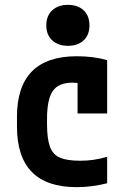

<svg xmlns="http://www.w3.org/2000/svg" viewBox="-20 -762 540 792"><path d="M296 10Q50 10 50 -240V-280Q50 -530 297 -530Q365 -530 422 -514V-294H300V-497L363 -404Q344 -412 322.5 -416.5Q301 -421 279 -421Q222 -421 198 -387Q174 -353 174 -271V-249Q174 -190 186 -157Q198 -124 227.5 -111.5Q257 -99 310 -99Q339 -99 364 -102.5Q389 -106 422 -115V-6Q394 1 362 5.5Q330 10 296 10ZM260 -573Q220 -573 195.5 -595.5Q171 -618 171 -657Q171 -697 195.5 -719.5Q220 -742 260 -742Q301 -742 325 -719.5Q349 -697 349 -657Q349 -618 325 -595.5Q301 -573 260 -573Z"/></svg>

Font: M PLUS 1 Code SemiBold
Style: Regular
Weight: 600
Designer: Coji Morishita
Foundry: UNDERFOREST DESIGN
Version: Version 1.005